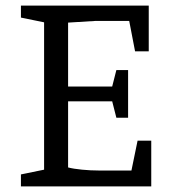

<svg xmlns="http://www.w3.org/2000/svg" viewBox="-20 -668 612 688"><path d="M55 0V-43L138 -60V-588L55 -605V-648H513V-484H464L443 -593H322L224 -587V-358H382L397 -417H439V-246H397L382 -305H224V-68Q243 -63 274 -60Q305 -57 334 -57H451L473 -164H522V0Z"/></svg>

Font: Faustina
Style: Regular
Weight: 400
Designer: Alfonso Garcia
Foundry: http://www.omnibus-type.com
Version: Version 1.200